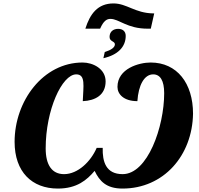

<svg xmlns="http://www.w3.org/2000/svg" viewBox="-20 -1088 1157 1118"><path d="M477 -921H563C583 -967 602 -978 623 -978C674 -978 719 -921 840 -921H858L878 -1010H871C766 -1012 718 -1068 641 -1068C548 -1068 504 -1006 477 -921ZM590 -785 582 -749C666 -768 712 -815 712 -879C712 -904 696 -920 668 -920C640 -920 618 -904 618 -873C618 -845 649 -849 649 -830C649 -812 628 -797 590 -785ZM317 10C428 10 486 -40 531 -93C560 -33 599 10 693 10C933 10 1100 -182 1104 -426C1104 -603 1011 -724 857 -724C790 -724 664 -689 664 -582C664 -540 700 -499 780 -499C786 -592 820 -655 872 -655C913 -655 936 -619 936 -545C936 -350 840 -74 694 -74C597 -74 576 -146 578 -227H543C509 -148 434 -74 353 -74C282 -74 246 -128 246 -224C246 -448 341 -655 424 -655C480 -655 465 -586 462 -499C535 -502 595 -535 595 -614C595 -687 522 -724 461 -724C231 -724 65 -500 65 -262C65 -87 166 10 317 10Z"/></svg>

Font: Noto Serif Condensed Black
Style: Italic
Weight: 900
Width: 3
Italic angle: -12°
Designer: Monotype Design Team
Foundry: Monotype Imaging Inc.
Version: Version 2.013